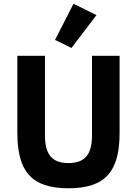

<svg xmlns="http://www.w3.org/2000/svg" viewBox="-20 -997 734 1029"><path d="M497 -916 374 -977 275 -783 363 -740ZM73 -698V-286C73 -80 147 12 347 12C547 12 621 -80 621 -286V-698H473V-270C473 -172 437 -123 347 -123C257 -123 221 -172 221 -270V-698Z"/></svg>

Font: IBM Plex Devanagari
Style: Bold
Weight: 700
Designer: Mike Abbink, Paul van der Laan, Pieter van Rosmalen, Erin McLaughlin
Foundry: Bold Monday
Version: Version 1.0